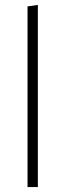

<svg xmlns="http://www.w3.org/2000/svg" viewBox="-20 -761 265 781"><path d="M134 -741V0H92V-735Z"/></svg>

Font: Fira Sans Extra Condensed ExtraLight
Style: Regular
Weight: 275
Width: 1
Designer: Carrois Corporate & Edenspiekermann AG
Foundry: Carrois Corporate GbR & Edenspiekermann AG
Version: Version 4.203